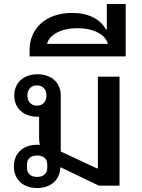

<svg xmlns="http://www.w3.org/2000/svg" viewBox="-20 -935 717 967"><path d="M167 12C234 12 282 -27 284 -93L478 0H582V-549H473V-87H468L286 -172V-454C286 -520 238 -561 169 -561C100 -561 52 -520 52 -454C52 -388 100 -347 169 -347H177V-242C177 -227 178 -216 181 -205C176 -206 172 -206 167 -206C98 -206 50 -165 50 -97C50 -29 98 12 167 12ZM167 -44C135 -44 116 -61 116 -89V-107C116 -135 135 -152 167 -152C199 -152 218 -135 218 -107V-89C218 -61 199 -44 167 -44ZM166 -403C137 -403 118 -423 118 -454C118 -485 137 -505 166 -505C195 -505 214 -485 214 -454C214 -423 195 -403 166 -403Z M129 -651H613V-915H518V-786H514C486 -838 426 -870 344 -870C215 -870 129 -796 129 -682ZM370 -793C451 -793 512 -761 523 -714H217C228 -761 290 -793 370 -793Z"/></svg>

Font: IBM Plex Thai Looped Medium
Style: Regular
Weight: 500
Designer: Mike Abbink, Paul van der Laan, Pieter van Rosmalen, Ben Mitchell, Mark Frömberg
Foundry: Bold Monday
Version: Version 1.0